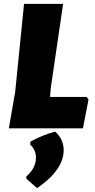

<svg xmlns="http://www.w3.org/2000/svg" viewBox="-20 -667 492 998"><path d="M431 -163 440 -149 411 0H26L59 -190L105 -647H308L244 -210L240 -163ZM267 17Q311 58 311 113Q311 216 173 311L118 263L116 251Q167 207 167 152Q167 114 137 84L138 69Q205 33 267 17Z"/></svg>

Font: Alegreya Sans Black
Style: Italic
Weight: 900
Italic angle: -7°
Designer: Juan Pablo del Peral
Foundry: Huerta Tipografica
Version: Version 2.007